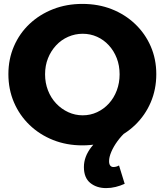

<svg xmlns="http://www.w3.org/2000/svg" viewBox="-20 -732 844 984"><path d="M402 -712Q484 -712 552.5 -685Q621 -658 672.5 -609Q724 -560 752.5 -494.5Q781 -429 781 -352Q781 -274 752.5 -207.5Q724 -141 672.5 -91.5Q621 -42 552.5 -14.5Q484 13 402 13Q321 13 252 -14.5Q183 -42 131.5 -91.5Q80 -141 51.5 -207.5Q23 -274 23 -352Q23 -429 51.5 -495Q80 -561 131.5 -609.5Q183 -658 252 -685Q321 -712 402 -712ZM404 -559Q365 -559 329.5 -543.5Q294 -528 267.5 -499.5Q241 -471 226 -433.5Q211 -396 211 -351Q211 -307 226 -268.5Q241 -230 268 -201.5Q295 -173 330 -157Q365 -141 404 -141Q443 -141 477.5 -157Q512 -173 538 -201.5Q564 -230 578.5 -268.5Q593 -307 593 -351Q593 -396 578.5 -433.5Q564 -471 538 -499.5Q512 -528 477.5 -543.5Q443 -559 404 -559ZM569 -85 629 -60Q602 -36 582 -8.5Q562 19 550.5 46Q539 73 539 94Q539 109 545 116.5Q551 124 561 124Q576 124 590 116L619 210Q597 220 573 226Q549 232 524 232Q475 232 442.5 205.5Q410 179 410 124Q410 71 448 22Q486 -27 569 -85Z"/></svg>

Font: Alexandria
Style: Bold
Weight: 700
Designer: Mohamed Gaber
Foundry: Kief Type Foundry
Version: Version 5.100